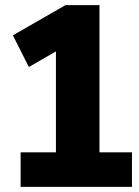

<svg xmlns="http://www.w3.org/2000/svg" viewBox="-20 -725 538 745"><path d="M60 0V-134H197V-566L262 -563L92 -465L30 -588L234 -705H366V-134H492V0Z"/></svg>

Font: Nunito Sans 7pt Condensed Black
Style: Regular
Weight: 900
Width: 3
Designer: Vernon Adams
Foundry: Vernon Adams
Version: Version 3.101;gftools[0.9.27]